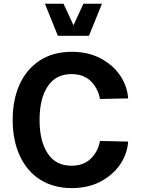

<svg xmlns="http://www.w3.org/2000/svg" viewBox="-20 -988 749 1014"><path d="M189 -354.5C189 -429.2 203.1 -488.3 231.9 -531.7C260.3 -575.2 302.2 -596.7 357.9 -596.7C400.4 -596.7 434.6 -584 460.4 -558.6C485.8 -532.7 501.5 -502 507.8 -465.3L656.7 -468.3C653.8 -511.7 639.6 -552.2 614.3 -589.8C588.4 -627.4 553.7 -657.2 510.3 -680.2C466.8 -703.1 416 -714.4 358.9 -714.4C293.9 -714.4 237.8 -699.2 191.4 -669.4C98.1 -609.4 46.9 -498.5 46.9 -354.5C46.9 -282.7 59.6 -219.7 84.5 -165.5C134.3 -57.6 228.5 5.4 358.9 5.4C416 5.4 466.8 -5.9 510.3 -28.8C553.7 -51.8 588.4 -81.5 614.3 -119.1C639.6 -156.7 653.8 -196.8 656.7 -240.2L507.8 -243.7C501.5 -207 485.8 -176.3 460.4 -150.9C434.6 -125.5 400.4 -112.8 357.9 -112.8C302.2 -112.8 260.3 -134.3 231.9 -177.7C203.1 -221.2 189 -279.8 189 -354.5ZM285.6 -798.8H449.7L518.6 -968.3H420.4L368.2 -854.5L315.4 -968.3H217.3Z"/></svg>

Font: Estedad Bold
Style: Regular
Weight: 700
Designer: Amin Abedi
Version: Version 7.3